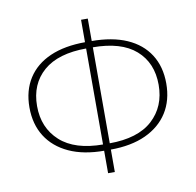

<svg xmlns="http://www.w3.org/2000/svg" viewBox="-77 -751 860 843"><g transform="rotate(-10 353.0 -330.0)"><path d="M340 -88Q247 -88 182 -118Q117 -148 82.5 -202.5Q48 -257 48 -332Q48 -407 82.5 -461Q117 -515 182 -543.5Q247 -572 340 -572H366Q459 -572 524 -543.5Q589 -515 623.5 -461Q658 -407 658 -332Q658 -257 623.5 -202.5Q589 -148 524 -118Q459 -88 366 -88ZM340 -116H366Q494 -116 559 -175.5Q624 -235 624 -332Q624 -430 559 -487Q494 -544 366 -544H340Q213 -544 147.5 -487Q82 -430 82 -332Q82 -235 147.5 -175.5Q213 -116 340 -116ZM338 12V-672H368V12Z"/></g></svg>

Font: Source Sans 3 VF
Style: Regular
Weight: 200
Designer: Paul D. Hunt
Foundry: Adobe
Version: Version 3.046;hotconv 1.0.118;makeotfexe 2.5.65603